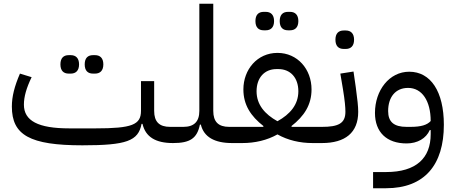

<svg xmlns="http://www.w3.org/2000/svg" viewBox="-20 -760 2423 1020"><path d="M474 -369H485C511 -369 529 -384 529 -418C529 -452 511 -467 485 -467H474C447 -467 430 -452 430 -418C430 -384 447 -369 474 -369ZM345 -369H356C382 -369 400 -384 400 -418C400 -452 382 -467 356 -467H345C318 -467 301 -452 301 -418C301 -384 318 -369 345 -369ZM418 12C652 12 715 -11 732 -102H737C753 -33 806 0 899 0L919 -20V-86H884C826 -86 799 -113 799 -171V-329H729V-171C729 -97 681 -78 488 -78H348C183 -78 107 -118 107 -204C107 -246 120 -292 148 -350L86 -369C57 -302 43 -247 43 -194C43 -42 139 12 418 12Z M899 0C990 0 1027 -25 1042 -98H1047C1063 -32 1120 0 1213 0L1233 -20V-86H1198C1140 -86 1113 -113 1113 -171V-740H1039V-171C1039 -114 1011 -86 954 -86H919L899 -66Z M1510 -599H1521C1547 -599 1565 -614 1565 -648C1565 -682 1547 -697 1521 -697H1510C1483 -697 1466 -682 1466 -648C1466 -614 1483 -599 1510 -599ZM1381 -599H1392C1418 -599 1436 -614 1436 -648C1436 -682 1418 -697 1392 -697H1381C1354 -697 1337 -682 1337 -648C1337 -614 1354 -599 1381 -599ZM1213 0H1267C1335 0 1399 -15 1454 -46C1509 -15 1573 0 1641 0H1655L1675 -20V-86H1530L1528 -90C1596 -143 1635 -203 1635 -285C1635 -392 1561 -479 1454 -479C1347 -479 1273 -391 1273 -285C1273 -203 1312 -143 1380 -90L1378 -86H1233L1213 -66ZM1454 -116C1387 -153 1343 -204 1343 -275C1343 -347 1385 -393 1449 -393H1459C1523 -393 1565 -347 1565 -275C1565 -204 1521 -153 1454 -116Z M1806 -500H1817C1843 -500 1861 -515 1861 -549C1861 -583 1843 -598 1817 -598H1806C1779 -598 1762 -583 1762 -549C1762 -515 1779 -500 1806 -500ZM1655 0H1690C1814 0 1883 -55 1883 -166C1883 -193 1879 -232 1870 -297L1858 -380L1788 -369L1802 -286C1812 -225 1815 -190 1815 -166C1815 -104 1777 -86 1690 -86H1675L1655 -66Z M1962 240H2031C2236 240 2338 115 2338 -97C2338 -274 2268 -379 2154 -379C2048 -379 1972 -280 1972 -160C1972 -58 2034 2 2140 2C2198 2 2244 -25 2263 -69H2268V-47C2268 79 2192 154 2031 154H1962ZM2160 -86H2140C2073 -86 2042 -112 2042 -170C2042 -243 2080 -293 2148 -293C2222 -293 2268 -224 2268 -117C2249 -96 2217 -86 2160 -86Z"/></svg>

Font: IBM Plex Arabic
Style: Regular
Weight: 400
Designer: Mike Abbink, Paul van der Laan, Pieter van Rosmalen, Wael Morcos, Khajak Apelian
Foundry: Bold Monday
Version: Version 1.0